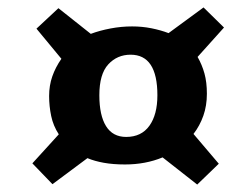

<svg xmlns="http://www.w3.org/2000/svg" viewBox="-20 -573 664 516"><path d="M112 -315Q112 -343 120.5 -367.5Q129 -392 145 -415L78 -496L137 -551L224 -482Q248 -491 277 -496.5Q306 -502 335 -502Q362 -502 387 -497Q412 -492 433 -484L527 -553L582 -499L511 -420Q523 -399 529.5 -375.5Q536 -352 536 -321Q536 -289 526.5 -262Q517 -235 500 -213L568 -133L510 -77L417 -150Q371 -131 316 -131Q284 -131 259 -135.5Q234 -140 215 -148L121 -78L67 -134L138 -212Q123 -235 117.5 -261.5Q112 -288 112 -315ZM247 -317Q247 -263 265 -234Q283 -205 319 -205Q360 -205 381.5 -235Q403 -265 403 -317Q403 -426 331 -426Q295 -426 271 -400Q247 -374 247 -317Z"/></svg>

Font: Literata 7pt
Style: Bold Italic
Weight: 700
Italic angle: -2°
Designer: Latin by Veronika Burian and Jose Scaglione. Greek by Irene Vlachou. Cyrillic by Vera Evstafieva
Foundry: TypeTogether
Version: Version 3.002